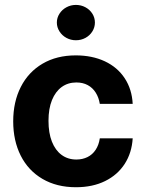

<svg xmlns="http://www.w3.org/2000/svg" viewBox="-20 -767 603 797"><path d="M34.8 -263.2Q34.8 -344.4 66.5 -406.4Q98.1 -468.3 156.7 -502.7Q215.4 -537.1 294.4 -537.1Q362.6 -537.1 415.2 -512.5Q467.8 -487.8 497.8 -442Q527.8 -396.2 530.8 -335.8H394.3Q390.1 -362.3 377.3 -382.5Q364.6 -402.7 344.2 -413.7Q323.9 -424.7 296.9 -424.7Q262.2 -424.7 236.2 -405.9Q210.2 -387 195.7 -351.4Q181.3 -315.8 181.3 -265.6Q181.3 -215 195.5 -179Q209.8 -143 235.8 -123.9Q261.8 -104.8 296.9 -104.8Q322.6 -104.8 343.2 -115Q363.9 -125.2 377 -145.1Q390.2 -165 394.3 -192.7H530.8Q527.2 -132.7 497.7 -86.8Q468.1 -40.9 416.3 -15.4Q364.5 10.2 295.2 10.2Q215.4 10.2 156.3 -24.4Q97.3 -59 66 -121Q34.8 -183 34.8 -263.2ZM216 -673.3Q216 -693.3 226.9 -710.2Q237.7 -727 255.8 -736.8Q273.9 -746.6 295.1 -746.6Q316.6 -746.6 334.7 -736.8Q352.8 -727 363.4 -710.2Q374 -693.3 374 -673.3Q374 -653.7 363.4 -636.6Q352.8 -619.5 334.7 -609.7Q316.6 -599.9 295.1 -599.9Q273.9 -599.9 255.8 -609.7Q237.7 -619.5 226.9 -636.6Q216 -653.7 216 -673.3Z"/></svg>

Font: Pretendard JP Variable
Style: Regular
Weight: 400
Designer: Base glyphs from Inter by Rasmus Andersson; Hangul glyphs from Noto Sans CJK(Source Han Sans) by Jang Soo-young and Kang
Foundry: Kil Hyung-jin
Version: Version 1.307;Glyphs 3.2 (3192)